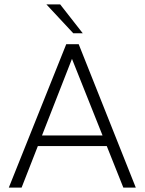

<svg xmlns="http://www.w3.org/2000/svg" viewBox="-20 -851 656 871"><path d="M190.5 -831 312.5 -700H355.5L253 -831ZM128.5 -236.5V-188.5H481V-236.5ZM596 0 337 -650.5H280.5L20 0H78L306.5 -584L539.5 0Z"/></svg>

Font: Overused Grotesk Light
Style: Regular
Weight: 300
Designer: RandomMaerks
Version: Version 0.005